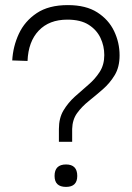

<svg xmlns="http://www.w3.org/2000/svg" viewBox="-20 -723 518 753"><path d="M88 -484 28 -486Q31 -541 54 -590.5Q77 -640 124 -671.5Q171 -703 246 -703Q317 -703 361.5 -674.5Q406 -646 427.5 -601Q449 -556 449 -506Q449 -460 430 -428.5Q411 -397 383.5 -373Q356 -349 328.5 -327Q301 -305 282.5 -279.5Q264 -254 263 -217V-167H211V-217Q211 -260 229 -290Q247 -320 273.5 -344Q300 -368 326.5 -390.5Q353 -413 371 -441Q389 -469 389 -507Q389 -543 374 -574.5Q359 -606 327.5 -626Q296 -646 244 -646Q173 -646 132 -603Q91 -560 88 -484ZM194 -33Q194 -78 239 -78Q283 -78 283 -33Q283 10 239 10Q194 10 194 -33Z"/></svg>

Font: Haskoy Light
Style: Regular
Weight: 300
Designer: Ertekin Erdin
Foundry: Ertekin Erdin
Version: Version 2.000; ttfautohint (v1.8.4.7-5d5b)